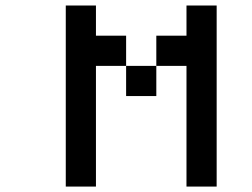

<svg xmlns="http://www.w3.org/2000/svg" viewBox="-20 -687 929 707"><path d="M333.3 -444.4H444.4V-333.3H555.6V-444.4H444.4V-555.6H333.3V-666.7H222.2V0H333.3ZM555.6 -555.6V-444.4H666.7V0H777.8V-666.7H666.7V-555.6Z"/></svg>

Font: linjaSipiki
Style: Regular
Weight: 500
Foundry: Made with Bits'n'Picas by Kreative Software
Version: Version 1.3